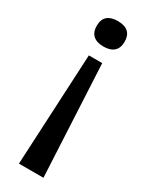

<svg xmlns="http://www.w3.org/2000/svg" viewBox="-181 -576 580 746"><g transform="rotate(30 109.5 -203.0)"><path d="M78 -367H138L163 133H53ZM109 -539Q172 -539 172 -482Q172 -454 156 -439.5Q140 -425 109 -425Q79 -425 63 -439.5Q47 -454 47 -482Q47 -511 63 -525Q79 -539 109 -539Z"/></g></svg>

Font: Bricolage Grotesque 72pt
Style: Regular
Weight: 400
Version: Version 1.001;gftools[0.9.33.dev8+g029e19f]